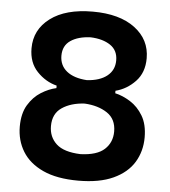

<svg xmlns="http://www.w3.org/2000/svg" viewBox="-52 -749 717 808"><g transform="rotate(5 307.0 -345.0)"><path d="M308 12.5Q217.5 12.5 159 -14.5Q100.5 -41.5 72 -88Q43.5 -134.5 43.5 -193Q43.5 -248.5 65.2 -284.5Q87 -320.5 119 -340.5Q151 -360.5 183 -367.5V-378Q135.5 -390 99.8 -427.5Q64 -465 64 -525.5Q64 -604.5 128.8 -653Q193.5 -701.5 308 -701.5Q421 -701.5 485.8 -653Q550.5 -604.5 550.5 -525.5Q550.5 -465 514.8 -427.5Q479 -390 431.5 -378V-367.5Q463.5 -360.5 495.8 -340.2Q528 -320 549.5 -284Q571 -248 571 -193Q571 -134.5 542.8 -88Q514.5 -41.5 456 -14.5Q397.5 12.5 308 12.5ZM308 -412Q362.5 -415.5 393 -440Q423.5 -464.5 423.5 -505.5Q423.5 -548 391.5 -569.5Q359.5 -591 308 -593Q255.5 -591 223.8 -569.5Q192 -548 192 -505.5Q192 -464.5 222.2 -440Q252.5 -415.5 308 -412ZM308 -99.5Q377.5 -102 409.2 -131.2Q441 -160.5 441 -206.5Q441 -259 402.8 -284.5Q364.5 -310 307 -313Q249.5 -310 211.8 -284.5Q174 -259 174 -206.5Q174 -160.5 205.8 -131.2Q237.5 -102 308 -99.5Z"/></g></svg>

Font: Commissioner Loud SemiBold
Style: Regular
Weight: 600
Designer: Kostas Bartsokas
Foundry: Kostas Bartsokas
Version: Version 1.000; ttfautohint (v1.8.3)